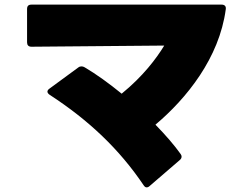

<svg xmlns="http://www.w3.org/2000/svg" viewBox="-20 -754 1040 830"><path d="M627 50 757 -62C762 -66 765 -71 765 -77C765 -80 764 -84 761 -88C734 -126 696 -170 652 -215C786 -328 928 -503 956 -714C958 -727 951 -734 938 -734H116C103 -734 97 -728 97 -715V-571C97 -559 103 -552 116 -552L690 -557C656 -501 598 -424 506 -349C452 -393 397 -433 346 -463C341 -466 337 -467 332 -467C328 -467 323 -466 318 -462L194 -371C188 -367 185 -362 185 -358C185 -353 189 -348 195 -344C364 -234 496 -109 601 47C605 53 609 56 614 56C618 56 623 54 627 50Z"/></svg>

Font: LINE Seed JP App_OTF ExtraBold
Style: Regular
Weight: 800
Designer: LINE & Fontrix & Fontworks
Version: Version 1.013